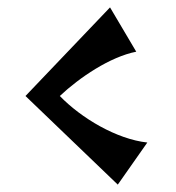

<svg xmlns="http://www.w3.org/2000/svg" viewBox="-20 -580 476 520"><path d="M379 -194C296 -203 200 -260 142 -320C195 -370 278 -426 349 -440L278 -560L49 -320L299 -80L379 -194Z"/></svg>

Font: Original Surfer
Style: Regular
Weight: 400
Designer: Astigmatic (AOETI)
Foundry: Astigmatic (AOETI)
Version: Version 1.001